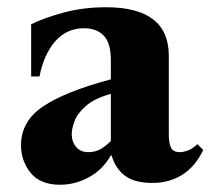

<svg xmlns="http://www.w3.org/2000/svg" viewBox="-20 -495 581 530"><path d="M146 15Q91 15 64.5 -18Q38 -51 38 -94Q38 -160 98.5 -201Q159 -242 286 -276V-329Q286 -376 266.5 -396.5Q247 -417 212 -417Q164 -417 132.5 -381Q101 -345 89 -284H66V-428Q100 -445 154.5 -460Q209 -475 273 -475Q446 -475 446 -341V-123Q446 -100 452 -87.5Q458 -75 476 -75Q486 -75 498.5 -79.5Q511 -84 525 -97L541 -81Q519 -35 483 -12.5Q447 10 401 10Q352 10 325.5 -9.5Q299 -29 288 -66H286Q263 -26 225 -5.5Q187 15 146 15ZM224 -75Q244 -75 259.5 -84.5Q275 -94 286 -106V-236Q240 -223 216.5 -202Q193 -181 185.5 -160Q178 -139 178 -125Q178 -104 190 -89.5Q202 -75 224 -75Z"/></svg>

Font: Bona Nova
Style: Bold
Weight: 700
Designer: Mateusz Machalski
Foundry: Capitalics
Version: Version 4.001; ttfautohint (v1.8.3)